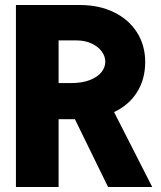

<svg xmlns="http://www.w3.org/2000/svg" viewBox="-20 -745 640 765"><path d="M43.5 -725H298.5Q375 -725 434 -696.2Q493 -667.5 525.8 -616Q558.5 -564.5 558.5 -498Q558.5 -429.5 526.2 -378Q494 -326.5 434.5 -298.5L586.5 0H410.5L278.5 -270H213.5V0H43.5ZM399.5 -499Q399.5 -521 385 -540.5Q370.5 -560 344.2 -572Q318 -584 284.5 -584H213.5V-414H263.5Q307 -414 337.8 -426Q368.5 -438 384 -457.2Q399.5 -476.5 399.5 -499Z"/></svg>

Font: JuliaMono Black
Style: Regular
Weight: 900
Monospace: yes
Designer: cormullion
Foundry: corm
Version: Version 0.054; ttfautohint (v1.8.4)